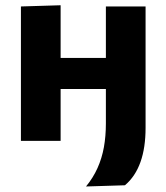

<svg xmlns="http://www.w3.org/2000/svg" viewBox="-20 -523 618 713"><path d="M299.4 169.5Q325.8 137.4 342.1 101.1Q358.4 64.8 365.8 23.8Q373.2 -17.3 373.2 -64.4V-208V-266Q373.2 -315.5 373.2 -354.8Q373.2 -394 373.2 -428.7Q373.2 -463.3 373.2 -499H520.6Q520.6 -463.3 520.6 -428.7Q520.6 -394 520.6 -354.8Q520.6 -315.5 520.6 -266Q520.6 -221.4 520.6 -186.6Q520.6 -151.9 520.6 -119.2Q520.6 -86.6 520.6 -48.3Q520.6 -11.6 515.9 20.1Q511.2 51.8 501.7 78.6Q492.2 105.3 477.8 126.9Q463.5 148.5 444 165ZM57.7 0Q57.7 -53.7 57.7 -103.8Q57.7 -154 57.7 -216V-266Q57.7 -315.5 57.7 -354.8Q57.7 -394 57.7 -428.7Q57.7 -463.3 57.7 -499L205.1 -503.5Q205.1 -467.5 205.1 -432Q205.1 -396.6 205.1 -356.6Q205.1 -316.7 205.1 -266V-216Q205.1 -154 205.1 -103.8Q205.1 -53.7 205.1 0ZM146.8 -192.5V-307.9H433.5V-192.5Z"/></svg>

Font: Commissioner Thin
Style: Regular
Weight: 100
Designer: Kostas Bartsokas
Foundry: Kostas Bartsokas
Version: Version 1.001;gftools[0.9.23]